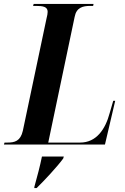

<svg xmlns="http://www.w3.org/2000/svg" viewBox="-52 -734 633 975"><path d="M-32 0H481L533 -222H523L505 -160C483 -77 437 -10 355 -10H193L327 -648C336 -696 368 -704 407 -704H421L423 -714H119L116 -704H131C166 -704 190 -700 190 -674C190 -666 188 -654 184 -639L64 -70C52 -17 22 -10 -14 -10H-29ZM123 213 122 221H134C173 183 240 111 269 71L272 61H161C151 110 138 159 123 213Z"/></svg>

Font: Noto Serif Display Condensed
Style: Bold Italic
Weight: 700
Width: 3
Italic angle: -12°
Designer: Monotype Design Team
Foundry: Monotype Imaging Inc.
Version: Version 2.009